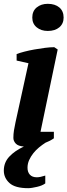

<svg xmlns="http://www.w3.org/2000/svg" viewBox="-28 -759 353 1005"><path d="M59 -442V-476Q74 -482 99 -488.5Q124 -495 152 -500Q180 -505 207.5 -508.5Q235 -512 256 -512L274 -500L184 -69H254V-35Q234 -21 210 -12Q193 -1 176.5 12.5Q160 26 146.5 43Q133 60 124.5 79Q116 98 116 119Q116 142 128.5 155.5Q141 169 165 169Q182 169 209 160V201Q201 207 190 211.5Q179 216 166 219Q153 222 141 224Q129 226 120 226Q51 226 21.5 199Q-8 172 -8 134Q-8 92 20 61.5Q48 31 97 8Q67 6 54.5 -7.5Q42 -21 42 -37Q42 -57 45 -76Q48 -95 53 -118L121 -428ZM141 -667Q141 -701 164 -720Q187 -739 222 -739Q260 -739 282.5 -720Q305 -701 305 -667Q305 -635 282.5 -616Q260 -597 222 -597Q187 -597 164 -616Q141 -635 141 -667Z"/></svg>

Font: PT Serif
Style: Bold Italic
Weight: 700
Italic angle: -12°
Designer: A.Korolkova, O.Umpeleva, V.Yefimov
Foundry: ParaType Ltd
Version: Version 1.000W OFL